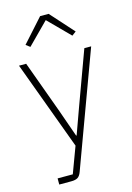

<svg xmlns="http://www.w3.org/2000/svg" viewBox="-139 -818 747 1087"><g transform="rotate(-15 234.0 -274.5)"><path d="M68 200V164H157L214 11L22 -509H64L176 -202L232 -43H235L291 -198L405 -509H445L198 161Q190 183 177 191.5Q164 200 138 200ZM235 -719 112 -595 88 -613 210 -749H260L382 -613L358 -595Z"/></g></svg>

Font: Anuphan ExtraLight
Style: Regular
Weight: 200
Designer: Cadson Demak
Version: Version 3.001